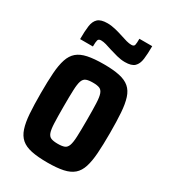

<svg xmlns="http://www.w3.org/2000/svg" viewBox="-175 -792 791 890"><g transform="rotate(30 220.0 -347.0)"><path d="M222.4 8Q170.3 8 136 0.8Q101.7 -6.4 81.6 -23.9Q61.5 -41.4 51.6 -71.7Q41.6 -101.9 38.4 -146.9Q35.2 -191.9 35.2 -255Q35.2 -318.6 38.4 -363.8Q41.6 -409 51.6 -439Q61.5 -469 81.6 -486.3Q101.7 -503.6 136 -510.8Q170.3 -518 222.4 -518Q272 -518 305.8 -510.8Q339.5 -503.6 359.6 -486.3Q379.7 -469 389.3 -439Q399 -409 402.2 -363.8Q405.4 -318.6 405.4 -255Q405.4 -191.9 402.2 -146.9Q399 -101.9 389.3 -71.7Q379.7 -41.4 359.6 -23.9Q339.5 -6.4 305.8 0.8Q272 8 222.4 8ZM220.3 -91.3Q243.2 -91.3 255.7 -96.3Q268.2 -101.3 274 -117.4Q279.9 -133.6 281.2 -166.6Q282.6 -199.5 282.6 -255Q282.6 -310.5 281.2 -343.4Q279.9 -376.4 274 -392.6Q268.2 -408.7 255.7 -413.7Q243.2 -418.7 220.3 -418.7Q197.4 -418.7 184.7 -413.7Q172 -408.7 166.1 -392.6Q160.3 -376.4 159 -343.4Q157.6 -310.5 157.6 -255Q157.6 -199.5 159 -166.6Q160.3 -133.6 166.1 -117.4Q172 -101.3 184.7 -96.3Q197.4 -91.3 220.3 -91.3ZM67.6 -563.6Q67.6 -605.8 71.4 -633.9Q75.2 -662 90.7 -676.4Q106.2 -690.9 141.4 -690.9Q162.6 -690.9 185.5 -685.2Q208.3 -679.5 228.4 -672.8Q244.6 -667.1 259.5 -663.2Q274.5 -659.2 286.1 -659.2Q300.4 -659.2 302.6 -668.9Q304.9 -678.6 304.9 -702.3H373.5Q373.5 -661.3 369.8 -632.7Q366 -604.1 350.7 -589.5Q335.4 -575 300.2 -575Q279 -575 256.4 -580.9Q233.9 -586.8 213.7 -593.1Q197.6 -598.8 182.6 -603Q167.6 -607.2 155.5 -607.2Q141.8 -607.2 139 -597.5Q136.1 -587.8 136.1 -563.6Z"/></g></svg>

Font: Saira Thin Condensed
Style: Regular
Weight: 100
Width: 3
Version: Version 1.101